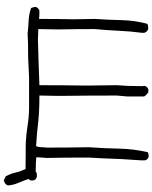

<svg xmlns="http://www.w3.org/2000/svg" viewBox="87 -798 825 1040"><g transform="rotate(90 500.0 -277.5)"><path d="M956 115 934 104Q920 77 914 50.5Q908 24 895 -3Q826 -4 756 -4Q709 -6 663 -13.5Q617 -21 568 -22H401L292 -17Q196 -17 162 -14Q127 -18 92 -19.5Q57 -21 23 -33Q17 -47 17 -58Q21 -72 37 -78Q69 -78 82 -76Q82 -180 84 -263L82 -379Q87 -450 88.5 -521.5Q90 -593 108 -661Q114 -667 122 -667H137Q151 -663 157 -647V-632Q149 -571 146 -506Q143 -441 137 -379Q137 -266 139 -182L137 -72L194 -70Q317 -73 441 -78Q441 -204 443 -329L441 -497Q446 -552 446 -629L445 -649Q446 -655 452 -661Q458 -667 464 -668H480Q497 -655 502 -645V-554L497 -497Q497 -340 499 -182L497 -78Q579 -78 635 -72Q702 -64 771 -60Q777 -74 777 -89Q777 -104 779 -118Q779 -233 777 -347Q783 -426 784.5 -507Q786 -588 804 -665Q812 -670 829 -670Q844 -665 848 -650V-629Q840 -525 837 -418L833 -347Q833 -206 835 -118L831 -62Q848 -58 909 -58Q915 -64 921 -64H938Q954 -59 957 -44V-29L949 -19Q958 8 970 36Q982 64 984 93Q979 109 956 115Z"/></g></svg>

Font: Yozai
Style: Regular
Weight: 400
Designer: LXGW / Y.OzVox
Foundry: LXGW / Y.OzVox
Version: Version 0.861;October 22, 2024